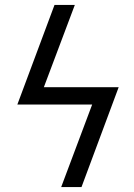

<svg xmlns="http://www.w3.org/2000/svg" viewBox="-20 -755 540 775"><path d="M227 0 352 -333H50L200 -735H282L157 -403H459L309 0Z"/></svg>

Font: Iosevka Algr
Style: Italic
Weight: 400
Italic angle: -9°
Monospace: yes
Designer: Belleve Invis
Foundry: Belleve Invis
Version: Version 26.0.2; ttfautohint (v1.8.3)